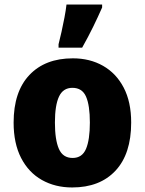

<svg xmlns="http://www.w3.org/2000/svg" viewBox="-20 -816 638 846"><path d="M558 -276Q558 -138 489 -64Q420 10 298 10Q223 10 164.5 -23Q106 -56 73 -120Q40 -184 40 -276Q40 -412 109.5 -485.5Q179 -559 301 -559Q376 -559 434 -526Q492 -493 525 -430Q558 -367 558 -276ZM222 -276Q222 -200 239.5 -160Q257 -120 300 -120Q342 -120 359 -160Q376 -200 376 -276Q376 -352 359 -390.5Q342 -429 299 -429Q258 -429 240 -390.5Q222 -352 222 -276ZM238 -606V-621Q244 -644 251 -675.5Q258 -707 264 -738.5Q270 -770 273 -796H430V-783Q412 -742 390.5 -698Q369 -654 342 -606Z"/></svg>

Font: Noto Sans Disp ExtBd
Style: Regular
Weight: 800
Designer: Monotype Design Team
Foundry: Monotype Imaging Inc.
Version: Version 2.000;GOOG;noto-source:20170915:90ef993387c0; ttfaut